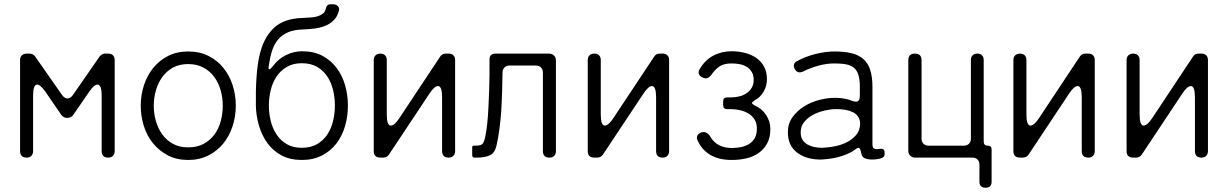

<svg xmlns="http://www.w3.org/2000/svg" viewBox="-20 -738 5751 899"><path d="M74 -31V-457Q74 -471 82.5 -479Q91 -487 105 -487H118Q126 -487 133 -483.5Q140 -480 145 -473L270 -294Q282 -277 296 -277Q310 -277 322 -294L446 -473Q457 -487 473 -487H487Q501 -487 509 -479Q517 -471 517 -457V-31Q517 -17 509 -8.5Q501 0 487 0Q456 0 456 -31V-290Q456 -342 436 -342Q421 -342 398 -309L323 -200Q313 -186 296 -186H294Q278 -186 267 -200L193 -308Q169 -342 154 -342Q135 -342 135 -290V-31Q135 -17 127 -8.5Q119 0 105 0Q74 0 74 -31Z M861 11Q807 11 766 -10.5Q725 -32 696.5 -67Q668 -102 653.5 -148Q639 -194 639 -243Q639 -293 654 -339Q669 -385 697.5 -420Q726 -455 767 -476Q808 -497 861 -497Q915 -497 956.5 -476Q998 -455 1026.5 -419.5Q1055 -384 1069.5 -338.5Q1084 -293 1084 -243Q1084 -193 1069 -147Q1054 -101 1025.5 -66Q997 -31 955.5 -10Q914 11 861 11ZM861 -48Q903 -48 933.5 -64.5Q964 -81 984 -108Q1004 -135 1013.5 -170.5Q1023 -206 1023 -243Q1023 -281 1013 -316Q1003 -351 983 -378Q963 -405 932.5 -421.5Q902 -438 861 -438Q820 -438 790 -421.5Q760 -405 740 -377.5Q720 -350 710 -315Q700 -280 700 -243Q700 -206 710 -171Q720 -136 740 -108.5Q760 -81 790 -64.5Q820 -48 861 -48Z M1393 11Q1338 11 1298 -10.5Q1258 -32 1232 -68Q1206 -104 1192.5 -150Q1179 -196 1178 -244Q1177 -318 1181 -375Q1185 -432 1194 -474Q1212 -558 1260 -605Q1308 -652 1398 -654Q1421 -655 1438.5 -656.5Q1456 -658 1468 -662Q1483 -667 1493 -675Q1503 -683 1506 -700Q1511 -718 1526 -718H1539Q1553 -718 1561.5 -710Q1570 -702 1567 -688Q1560 -660 1542 -642.5Q1524 -625 1500 -616Q1476 -607 1449.5 -604Q1423 -601 1398 -600Q1357 -599 1329 -587Q1301 -575 1283 -554Q1265 -533 1255 -503.5Q1245 -474 1240 -438Q1235 -415 1240 -413.5Q1245 -412 1259 -430Q1283 -462 1319 -480Q1355 -498 1395 -498Q1450 -498 1490 -476.5Q1530 -455 1556.5 -419.5Q1583 -384 1596 -338.5Q1609 -293 1609 -244Q1609 -193 1595.5 -147Q1582 -101 1555 -66Q1528 -31 1487.5 -10Q1447 11 1393 11ZM1393 -46Q1435 -46 1464.5 -63Q1494 -80 1512.5 -108Q1531 -136 1539.5 -171.5Q1548 -207 1548 -244Q1548 -281 1539.5 -316.5Q1531 -352 1512.5 -380Q1494 -408 1464.5 -425Q1435 -442 1393 -442Q1352 -442 1322.5 -424.5Q1293 -407 1274.5 -379Q1256 -351 1247.5 -315.5Q1239 -280 1239 -244Q1239 -208 1247.5 -172.5Q1256 -137 1274.5 -109Q1293 -81 1322 -63.5Q1351 -46 1393 -46Z M1730 -31V-457Q1730 -471 1738.5 -479Q1747 -487 1761 -487Q1775 -487 1783 -479Q1791 -471 1791 -457V-203Q1791 -150 1810 -150Q1827 -150 1850 -185L2041 -473Q2050 -487 2067 -487H2081Q2095 -487 2103 -479Q2111 -471 2111 -457V-31Q2111 -17 2103 -8.5Q2095 0 2081 0Q2050 0 2050 -31V-282Q2050 -335 2031 -335Q2014 -335 1991 -300L1801 -14Q1791 0 1774 0H1761Q1730 0 1730 -31Z M2191 -11V-49Q2191 -56 2198 -56H2205Q2229 -56 2236 -62Q2245 -67 2251 -93Q2257 -119 2261 -156Q2265 -193 2267 -236Q2269 -279 2270.5 -318.5Q2272 -358 2272 -388.5Q2272 -419 2272 -431V-459Q2272 -487 2300 -487H2551Q2565 -487 2574 -478Q2583 -469 2583 -455V-31Q2583 -17 2575 -8.5Q2567 0 2553 0Q2522 0 2522 -31V-399Q2522 -413 2513 -422Q2504 -431 2490 -431H2365Q2351 -431 2342 -422Q2333 -413 2333 -399Q2332 -299 2327 -218Q2320 -124 2306 -62Q2298 -22 2274 -11Q2250 0 2213 0H2202Q2191 0 2191 -11Z M2732 -31V-457Q2732 -471 2740.5 -479Q2749 -487 2763 -487Q2777 -487 2785 -479Q2793 -471 2793 -457V-203Q2793 -150 2812 -150Q2829 -150 2852 -185L3043 -473Q3052 -487 3069 -487H3083Q3097 -487 3105 -479Q3113 -471 3113 -457V-31Q3113 -17 3105 -8.5Q3097 0 3083 0Q3052 0 3052 -31V-282Q3052 -335 3033 -335Q3016 -335 2993 -300L2803 -14Q2793 0 2776 0H2763Q2732 0 2732 -31Z M3406 11Q3288 11 3246 -81Q3240 -93 3245.5 -103.5Q3251 -114 3264 -118Q3277 -122 3287.5 -116.5Q3298 -111 3305 -100Q3321 -71 3347.5 -58Q3374 -45 3406 -45Q3430 -45 3451 -49.5Q3472 -54 3488.5 -64.5Q3505 -75 3514.5 -92.5Q3524 -110 3524 -137Q3524 -161 3513 -178.5Q3502 -196 3484.5 -206.5Q3467 -217 3445.5 -222Q3424 -227 3403 -227H3385Q3366 -227 3366 -246V-264Q3366 -282 3385 -282H3403Q3422 -282 3441 -286.5Q3460 -291 3475 -301Q3490 -311 3499.5 -326.5Q3509 -342 3509 -364Q3509 -386 3500 -401Q3491 -416 3476.5 -425Q3462 -434 3443.5 -437.5Q3425 -441 3406 -441Q3371 -441 3350.5 -428Q3330 -415 3311 -388Q3299 -371 3284 -371Q3280 -371 3270 -375Q3257 -380 3252.5 -391Q3248 -402 3256 -414Q3280 -456 3319 -477Q3358 -498 3406 -498Q3438 -498 3467.5 -490.5Q3497 -483 3520 -467.5Q3543 -452 3557 -427Q3571 -402 3571 -366Q3571 -337 3556 -310Q3541 -283 3515 -269Q3501 -260 3501 -255.5Q3501 -251 3516 -243Q3548 -229 3567.5 -199Q3587 -169 3587 -134Q3587 -94 3572 -66.5Q3557 -39 3532 -21.5Q3507 -4 3474.5 3.5Q3442 11 3406 11Z M3826 9Q3757 10 3713 -23Q3669 -56 3669 -119Q3669 -159 3690.5 -189Q3712 -219 3744.5 -239.5Q3777 -260 3816 -270Q3855 -280 3889 -280Q3934 -280 3970 -266Q3979 -262 3988 -262Q4006 -262 4006 -289V-332Q4006 -365 3999.5 -386.5Q3993 -408 3979 -420Q3965 -432 3942.5 -436.5Q3920 -441 3888 -441Q3850 -441 3812 -430.5Q3774 -420 3740 -403Q3730 -399 3725 -399Q3710 -399 3702 -414Q3695 -425 3697.5 -435.5Q3700 -446 3712 -452Q3730 -462 3752 -470.5Q3774 -479 3797.5 -485Q3821 -491 3844 -494Q3867 -497 3888 -497Q3933 -497 3966.5 -489Q4000 -481 4022 -462Q4044 -443 4054.5 -411Q4065 -379 4065 -332V-62Q4065 -43 4076 -41Q4079 -39 4085.5 -39.5Q4092 -40 4101 -41Q4122 -44 4122 -24V-16Q4122 -3 4109 2L4095 6Q4079 9 4063 9Q4030 9 4019 -5Q4013 -14 4010 -31Q4007 -46 3999 -46Q3995 -46 3987 -40Q3972 -28 3952 -19Q3932 -10 3910.5 -4Q3889 2 3867 5Q3845 8 3826 9ZM3829 -46Q3850 -47 3871.5 -50Q3893 -53 3913 -59Q3933 -65 3951.5 -75.5Q3970 -86 3985 -102Q4009 -127 4007 -166Q4004 -197 3973 -213Q3941 -228 3893 -227Q3870 -227 3841.5 -220.5Q3813 -214 3788 -201Q3763 -188 3746 -167.5Q3729 -147 3729 -118Q3729 -97 3738 -83Q3747 -69 3761.5 -61Q3776 -53 3793.5 -49.5Q3811 -46 3829 -46Z M4566 113V32Q4566 18 4557 9Q4548 0 4534 0H4265Q4251 0 4242 -9Q4233 -18 4233 -32V-456Q4233 -487 4264 -487Q4295 -487 4295 -456V-88Q4295 -74 4304 -65Q4313 -56 4327 -56H4494Q4508 -56 4517 -65Q4526 -74 4526 -88V-457Q4526 -471 4534 -479Q4542 -487 4556 -487Q4570 -487 4578 -479Q4586 -471 4586 -457V-75Q4586 -56 4605 -56Q4623 -56 4623 -38V113Q4623 141 4595 141Q4566 141 4566 113Z M4725 -31V-457Q4725 -471 4733.5 -479Q4742 -487 4756 -487Q4770 -487 4778 -479Q4786 -471 4786 -457V-203Q4786 -150 4805 -150Q4822 -150 4845 -185L5036 -473Q5045 -487 5062 -487H5076Q5090 -487 5098 -479Q5106 -471 5106 -457V-31Q5106 -17 5098 -8.5Q5090 0 5076 0Q5045 0 5045 -31V-282Q5045 -335 5026 -335Q5009 -335 4986 -300L4796 -14Q4786 0 4769 0H4756Q4725 0 4725 -31Z M5255 -31V-457Q5255 -471 5263.5 -479Q5272 -487 5286 -487Q5300 -487 5308 -479Q5316 -471 5316 -457V-203Q5316 -150 5335 -150Q5352 -150 5375 -185L5566 -473Q5575 -487 5592 -487H5606Q5620 -487 5628 -479Q5636 -471 5636 -457V-31Q5636 -17 5628 -8.5Q5620 0 5606 0Q5575 0 5575 -31V-282Q5575 -335 5556 -335Q5539 -335 5516 -300L5326 -14Q5316 0 5299 0H5286Q5255 0 5255 -31Z"/></svg>

Font: Higure Gothic
Style: Regular
Weight: 400
Designer: Yoshimichi Ohira
Foundry: Positype
Version: Version 1.000